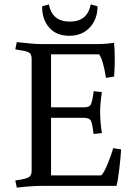

<svg xmlns="http://www.w3.org/2000/svg" viewBox="-20 -852 623 880"><path d="M214 -312V-48H444Q457 -60 474.5 -103.5Q492 -147 499 -173L535 -167Q534 -139 527 -79.5Q520 -20 514 0H170Q124 0 57 8L50 -25Q90 -30 107.5 -37.5Q125 -45 125 -69V-583Q125 -607 109 -613Q96 -619 60 -624L50 -626L57 -659Q133 -650 170 -650H421Q466 -650 503 -656Q506 -620 506 -581Q506 -542 503 -501L466 -495Q452 -580 434 -603H214V-360H364Q392 -360 397 -375Q403 -389 408 -422L409 -434L447 -430Q439 -380 439 -336Q439 -292 447 -242L409 -238Q404 -281 397.5 -296.5Q391 -312 364 -312ZM173 -823 204 -832Q219 -753 300 -753Q381 -753 396 -832L427 -823Q427 -764 391.5 -726Q356 -688 297.5 -688Q239 -688 206 -725Q173 -762 173 -823Z"/></svg>

Font: Buenard
Style: Regular
Weight: 400
Designer: Gustavo Ibarra
Foundry: FontFuror
Version: Version 1.001 2011